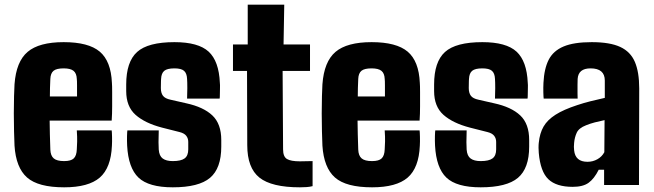

<svg xmlns="http://www.w3.org/2000/svg" viewBox="-20 -790 2791 820"><path d="M308 -233H457Q458 -227 458.5 -206Q459 -185 458 -168Q454 -73 406 -31.5Q358 10 254 10Q143 10 95.5 -32Q48 -74 42 -168Q41 -191 40 -228Q39 -265 39 -305.5Q39 -346 40 -380Q41 -414 42 -430Q49 -527 98 -568.5Q147 -610 252 -610Q358 -610 406 -569.5Q454 -529 458 -436Q459 -424 459 -396.5Q459 -369 459 -336Q459 -303 457 -275H192Q192 -246 193 -216Q194 -186 195 -151Q196 -125 209.5 -113.5Q223 -102 254 -102Q283 -102 295 -113.5Q307 -125 308 -152Q309 -167 309.5 -185.5Q310 -204 308 -233ZM252 -498Q221 -498 208.5 -487.5Q196 -477 195 -453Q194 -433 193.5 -414Q193 -395 193 -378H309Q309 -404 309 -425Q309 -446 308 -453Q307 -477 294 -487.5Q281 -498 252 -498Z M718 10Q615 10 571.5 -31.5Q528 -73 523 -168Q522 -190 522.5 -209Q523 -228 524 -233H658Q657 -200 657 -182.5Q657 -165 658 -151Q660 -124 675 -113Q690 -102 718 -102Q753 -102 768.5 -113.5Q784 -125 784 -152V-184Q784 -199 775.5 -210Q767 -221 747 -226L672 -245Q599 -264 559 -299.5Q519 -335 519 -401V-429Q519 -526 565.5 -568Q612 -610 725 -610Q827 -610 871 -569.5Q915 -529 919 -436Q920 -428 919.5 -413.5Q919 -399 919 -386Q919 -373 918 -369H779Q780 -386 780 -413Q780 -440 779 -453Q778 -477 766 -487.5Q754 -498 725 -498Q694 -498 681.5 -487.5Q669 -477 668 -453Q668 -452 667.5 -444.5Q667 -437 667 -414Q667 -393 676 -381Q685 -369 709 -364L775 -349Q849 -333 887 -297Q925 -261 925 -192V-164Q925 -71 877 -30.5Q829 10 718 10Z M1261 10Q1140 10 1088 -31.5Q1036 -73 1036 -170L1035 -487H975V-600H1038V-770H1194L1191 -600H1304V-487H1187L1189 -152Q1189 -121 1205.5 -111Q1222 -101 1261 -101Q1275 -101 1287 -101.5Q1299 -102 1315 -102V5Q1303 8 1290 9Q1277 10 1261 10Z M1623 -233H1772Q1773 -227 1773.5 -206Q1774 -185 1773 -168Q1769 -73 1721 -31.5Q1673 10 1569 10Q1458 10 1410.5 -32Q1363 -74 1357 -168Q1356 -191 1355 -228Q1354 -265 1354 -305.5Q1354 -346 1355 -380Q1356 -414 1357 -430Q1364 -527 1413 -568.5Q1462 -610 1567 -610Q1673 -610 1721 -569.5Q1769 -529 1773 -436Q1774 -424 1774 -396.5Q1774 -369 1774 -336Q1774 -303 1772 -275H1507Q1507 -246 1508 -216Q1509 -186 1510 -151Q1511 -125 1524.5 -113.5Q1538 -102 1569 -102Q1598 -102 1610 -113.5Q1622 -125 1623 -152Q1624 -167 1624.5 -185.5Q1625 -204 1623 -233ZM1567 -498Q1536 -498 1523.5 -487.5Q1511 -477 1510 -453Q1509 -433 1508.5 -414Q1508 -395 1508 -378H1624Q1624 -404 1624 -425Q1624 -446 1623 -453Q1622 -477 1609 -487.5Q1596 -498 1567 -498Z M2033 10Q1930 10 1886.5 -31.5Q1843 -73 1838 -168Q1837 -190 1837.5 -209Q1838 -228 1839 -233H1973Q1972 -200 1972 -182.5Q1972 -165 1973 -151Q1975 -124 1990 -113Q2005 -102 2033 -102Q2068 -102 2083.5 -113.5Q2099 -125 2099 -152V-184Q2099 -199 2090.5 -210Q2082 -221 2062 -226L1987 -245Q1914 -264 1874 -299.5Q1834 -335 1834 -401V-429Q1834 -526 1880.5 -568Q1927 -610 2040 -610Q2142 -610 2186 -569.5Q2230 -529 2234 -436Q2235 -428 2234.5 -413.5Q2234 -399 2234 -386Q2234 -373 2233 -369H2094Q2095 -386 2095 -413Q2095 -440 2094 -453Q2093 -477 2081 -487.5Q2069 -498 2040 -498Q2009 -498 1996.5 -487.5Q1984 -477 1983 -453Q1983 -452 1982.5 -444.5Q1982 -437 1982 -414Q1982 -393 1991 -381Q2000 -369 2024 -364L2090 -349Q2164 -333 2202 -297Q2240 -261 2240 -192V-164Q2240 -71 2192 -30.5Q2144 10 2033 10Z M2426 8Q2356 8 2322 -24.5Q2288 -57 2281 -137Q2280 -145 2280 -159Q2280 -173 2281 -180Q2285 -221 2301.5 -249.5Q2318 -278 2352.5 -300Q2387 -322 2445 -341Q2475 -351 2501.5 -357.5Q2528 -364 2563 -372V-446Q2563 -498 2502 -498Q2450 -498 2447 -453Q2447 -448 2446.5 -428.5Q2446 -409 2446.5 -390.5Q2447 -372 2447 -369H2302Q2301 -375 2300.5 -395.5Q2300 -416 2301 -436Q2304 -497 2323.5 -535Q2343 -573 2387 -591.5Q2431 -610 2507 -610Q2585 -610 2629 -589.5Q2673 -569 2691.5 -525.5Q2710 -482 2710 -412L2709 0H2560V-65H2537Q2518 -27 2494 -9.5Q2470 8 2426 8ZM2489 -99Q2512 -99 2531.5 -110Q2551 -121 2561 -140L2562 -277Q2542 -273 2521 -267.5Q2500 -262 2483 -255Q2452 -243 2443 -223Q2434 -203 2432 -180Q2431 -167 2431 -163Q2431 -159 2432 -148Q2437 -99 2489 -99Z"/></svg>

Font: Big Shoulders Text Black
Style: Regular
Weight: 900
Designer: Patric King
Foundry: XO Type Co
Version: Version 1.000; ttfautohint (v1.8.2)